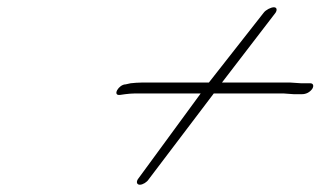

<svg xmlns="http://www.w3.org/2000/svg" viewBox="-20 -558 881 528"><path d="M705.1 -523 554.4 -331H370C359 -331 349.5 -330 339 -329L325.6 -326C306.6 -326 287.8 -294 310.3 -297L324.3 -299C332.8 -300 342.2 -301 351.2 -301H531.9L359 -65C354.1 -57 356.6 -50 364.6 -50C372.6 -50 384.1 -57 389 -65L567.9 -301H759.5L787.5 -299H810.5C821.5 -299 832 -304 838.9 -314C843.8 -322 841.3 -329 833.3 -329H808.3L778.3 -331H590.4L737.8 -523C742.8 -531 741.2 -538 733.2 -538C725.2 -538 711 -531 705.1 -523Z"/></svg>

Font: MewTooHand
Style: UltimateItaWide
Weight: 400
Designer: Mew Too, Robert Jablonski
Version: Version 0.77